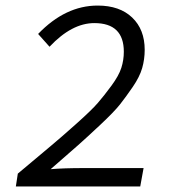

<svg xmlns="http://www.w3.org/2000/svg" viewBox="-20 -670 640 690"><path d="M37 0 44 -46Q126 -115 162 -145Q198 -175 253.5 -224.5Q309 -274 331.5 -300Q354 -326 380.5 -362Q407 -398 416 -426Q425 -454 425 -484Q425 -587 319 -587Q238 -587 158 -502L117 -548Q215 -650 331 -650Q410 -650 455 -607Q500 -564 500 -491Q500 -457 491 -425.5Q482 -394 457 -357.5Q432 -321 411 -294.5Q390 -268 341 -222Q292 -176 261.5 -149Q231 -122 162 -62Q209 -66 282 -66H496L484 0Z"/></svg>

Font: TypoPRO Source Code Pro
Style: Italic
Weight: 400
Italic angle: -11°
Monospace: yes
Designer: Paul D. Hunt, Teo Tuominen
Foundry: Adobe Systems Incorporated
Version: Version 1.030;PS 1.0;hotconv 1.0.84;makeotf.lib2.5.63406